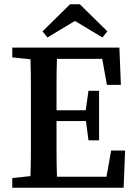

<svg xmlns="http://www.w3.org/2000/svg" viewBox="-20 -887 641 907"><path d="M571 -176 564 0H38V-46L124 -55Q126 -118 126 -181.5Q126 -245 126 -310V-352Q126 -416 126 -479.5Q126 -543 124 -607L38 -616V-662H544L551 -486H485L463 -609H249Q247 -549 247 -488.5Q247 -428 247 -366H385L398 -458H448V-224H398L386 -315H247Q247 -245 247 -180Q247 -115 249 -52H483L505 -176ZM464 -710 334 -788 204 -710 181 -739 311 -867H357L487 -739Z"/></svg>

Font: Source Serif Pro Semibold
Style: Regular
Weight: 600
Designer: Frank Grießhammer
Foundry: Adobe Systems Incorporated
Version: Version 1.014;PS Version 1.0;hotconv 1.0.73;makeotf.lib2.5.5